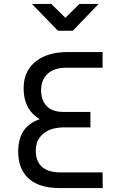

<svg xmlns="http://www.w3.org/2000/svg" viewBox="-20 -961 602 981"><path d="M352 -804H276L143 -941H242L314 -870L386 -941H484ZM505 0H286Q239 0 199.5 -10.5Q160 -21 131.5 -44.5Q103 -68 87.5 -104.5Q72 -141 73 -193Q74 -228 82.5 -254.5Q91 -281 105.5 -299.5Q120 -318 139.5 -331Q159 -344 183 -352Q165 -363 149.5 -378Q134 -393 123 -413Q112 -433 106 -459Q100 -485 101 -518Q102 -562 119.5 -595Q137 -628 167 -650.5Q197 -673 237 -684Q277 -695 324 -695H504V-615H317Q259 -615 225.5 -586Q192 -557 190 -505Q189 -450 218 -419.5Q247 -389 305 -389H442V-310H302Q284 -310 260.5 -305.5Q237 -301 215.5 -288Q194 -275 179 -253Q164 -231 163 -196Q162 -164 171.5 -141.5Q181 -119 198 -105.5Q215 -92 238.5 -86Q262 -80 290 -80H504Z"/></svg>

Font: Panefresco 500wt
Style: Regular
Weight: 700
Foundry: Campivisivi & Chank Co
Version: Version 1.001